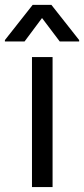

<svg xmlns="http://www.w3.org/2000/svg" viewBox="-63 -763 343 783"><path d="M67.4 -530.3H151.4V0H67.4ZM108.4 -689.5 37.1 -593.8H-43V-599.6L70.3 -743.2H146.5L259.8 -599.6V-593.8H180.7Z"/></svg>

Font: Pretendard GOV
Style: Regular
Weight: 400
Designer: Base glyphs from Inter by Rasmus Andersson; Hangeul glyphs from Noto Sans CJK(Source Han Sans) by Jang Soo-young and Kan
Foundry: Kil Hyung-jin
Version: Version 1.309